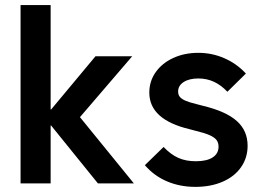

<svg xmlns="http://www.w3.org/2000/svg" viewBox="-20 -727 1038 761"><path d="M61.5 -707H180.7V-293H182.6L358.4 -503.9H503.9L296.9 -262.7L510.7 0H368.2L182.6 -229.5H180.7V0H61.5Z M554.2 -72.3 628.4 -144.5Q657.2 -114.3 687 -101.1Q716.8 -87.9 756.3 -87.9Q799.3 -87.9 822.8 -103Q846.2 -118.2 846.2 -145.5Q846.2 -161.6 838.1 -172.1Q830.1 -182.6 811 -191.2Q792 -199.7 757.3 -208L731.9 -214.8Q571.3 -252.9 571.8 -360.4Q571.8 -404.8 596.9 -440.7Q622.1 -476.6 666.5 -497.1Q710.9 -517.6 766.1 -517.6Q820.3 -517.6 869.1 -496.3Q918 -475.1 954.6 -435.5L881.3 -363.3Q856.4 -389.6 828.1 -402.8Q799.8 -416 766.1 -416Q730 -416 708 -401.9Q686 -387.7 686 -364.3Q686 -351.6 692.6 -343.3Q699.2 -335 714.6 -328.1Q730 -321.3 758.3 -314.5L784.7 -307.6Q876 -285.6 918.7 -247.3Q961.4 -209 961.4 -149.4Q961.4 -101.6 935.5 -64.5Q909.7 -27.3 862.5 -6.8Q815.4 13.7 754.4 13.7Q692.9 13.7 641.6 -8.3Q590.3 -30.3 554.2 -72.3Z"/></svg>

Font: Wanted Sans SemiBold
Style: Regular
Weight: 600
Designer: Original Design by Kil Hyung-jin and Kang Hanbin, Wanted Lab, Inc; Hangeul from Source Han Sans by Jang Soo-young and Ka
Foundry: Wanted Lab, Inc.
Version: Version 1.003